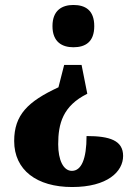

<svg xmlns="http://www.w3.org/2000/svg" viewBox="-20 -560 543 772"><path d="M275 -540C230 -540 191 -519 191 -455C191 -391 230 -370 275 -370C323 -370 359 -391 359 -455C359 -519 323 -540 275 -540ZM331 -183 308 -299H238L215 -209C92 -152 37 -98 37 7C37 124 128 192 270 192C412 192 475 130 475 67C475 5 422 -13 328 -13C328 80 307 127 269 127C235 127 214 84 214 20C214 -62 232 -134 331 -183Z"/></svg>

Font: Noto Serif Georgian Condensed Black
Style: Regular
Weight: 900
Width: 3
Designer: Monotype Design Team, Akaki Razmadze
Foundry: Google LLC
Version: Version 2.003